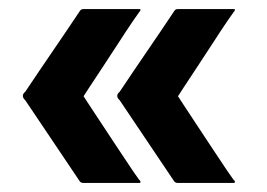

<svg xmlns="http://www.w3.org/2000/svg" viewBox="-20 -549 590 425"><path d="M374 -144Q369 -144 366 -147Q336 -192 305.5 -237Q275 -282 245 -327Q234 -337 245 -346Q275 -391 305.5 -435.5Q336 -480 366 -525Q368 -528 370.5 -528.5Q373 -529 374 -529Q405 -529 435 -529Q465 -529 496 -529Q501 -529 500 -526.5Q499 -524 497 -522Q496 -521 483 -502Q470 -483 452 -455Q434 -427 416 -400Q398 -373 386 -354.5Q374 -336 374 -336Q374 -336 386 -317.5Q398 -299 416 -272Q434 -245 452 -217.5Q470 -190 483 -171Q496 -152 497 -151Q499 -150 500 -147Q501 -144 496 -144Q465 -144 435 -144Q405 -144 374 -144ZM165 -144Q160 -144 157 -147Q127 -192 96.5 -237Q66 -282 36 -327Q25 -337 36 -346Q66 -391 96.5 -435.5Q127 -480 157 -525Q159 -528 161.5 -528.5Q164 -529 165 -529Q196 -529 226 -529Q256 -529 287 -529Q292 -529 291 -526.5Q290 -524 288 -522Q287 -521 274 -502Q261 -483 243 -455Q225 -427 207 -400Q189 -373 177 -354.5Q165 -336 165 -336Q165 -336 177 -317.5Q189 -299 207 -272Q225 -245 243 -217.5Q261 -190 274 -171Q287 -152 288 -151Q290 -150 291 -147Q292 -144 287 -144Q256 -144 226 -144Q196 -144 165 -144Z"/></svg>

Font: Glory ExtraBold
Style: Regular
Weight: 800
Designer: Robert Leuschke
Foundry: Robert Leuschke
Version: Version 1.011